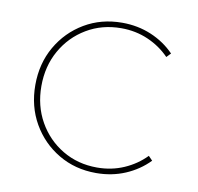

<svg xmlns="http://www.w3.org/2000/svg" viewBox="-63 -564 660 639"><g transform="rotate(10 267.0 -244.0)"><path d="M478 -63Q444.8 -28.8 399.4 -9.5Q354 9.8 300.8 9.8Q230 9.8 173.6 -23.7Q117.2 -57.1 84.2 -114.5Q51.3 -171.9 51.3 -244.1Q51.3 -316.4 84.2 -373.8Q117.2 -431.2 173.6 -464.6Q230 -498 300.8 -498Q353.5 -498 399.2 -478.8Q444.8 -459.5 478 -425.3L464.4 -411.1Q433.6 -442.9 391.6 -461.2Q349.6 -479.5 300.8 -479.5Q235.8 -479.5 183.8 -448.5Q131.8 -417.5 101.8 -364.3Q71.8 -311 71.8 -244.1Q71.8 -177.2 101.8 -124Q131.8 -70.8 183.8 -39.8Q235.8 -8.8 300.8 -8.8Q349.6 -8.8 391.6 -27.1Q433.6 -45.4 464.4 -77.1Z"/></g></svg>

Font: Kumbh Sans Thin
Style: Regular
Weight: 250
Version: Version 1.004